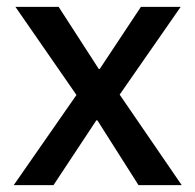

<svg xmlns="http://www.w3.org/2000/svg" viewBox="-20 -540 570 560"><path d="M20 0 203 -263 25 -520H151L268 -339H271L391 -520H507L329 -264L510 0H384L264 -189H261L136 0Z"/></svg>

Font: IBM Plex Sans Arabic Medium
Style: Regular
Weight: 500
Designer: Mike Abbink, Paul van der Laan, Pieter van Rosmalen, Wael Morcos, Khajak Apelian
Foundry: Bold Monday
Version: Version 1.1